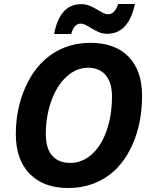

<svg xmlns="http://www.w3.org/2000/svg" viewBox="-20 -942 770 972"><path d="M425.8 -599.1C464.2 -599.1 494 -586.5 515.1 -561.3C536.3 -536.1 546.9 -500.3 546.9 -454.1C546.9 -389.6 537.8 -331.5 519.5 -279.8C501.3 -228 476 -188 443.6 -159.7C411.2 -131.3 375.3 -117.2 335.9 -117.2C296.5 -117.2 266 -129.4 244.4 -153.8C222.7 -178.2 211.9 -214.4 211.9 -262.2C211.9 -323.1 221.3 -379.6 240 -431.6C258.7 -483.7 284.5 -524.7 317.4 -554.4C350.3 -584.2 386.4 -599.1 425.8 -599.1ZM699.2 -458C699.2 -542.3 676.4 -607.9 630.9 -654.8C585.3 -701.7 521 -725.1 438 -725.1C363.8 -725.1 298.3 -705.7 241.7 -667C185.1 -628.3 140.6 -572.7 108.4 -500.2C76.2 -427.8 60.1 -348.5 60.1 -262.2C60.1 -176.9 83.4 -110.3 130.1 -62.3C176.8 -14.2 241.9 9.8 325.2 9.8C398.1 9.8 462.6 -8.8 518.6 -45.9C574.5 -83 618.7 -137.9 650.9 -210.7C683.1 -283.4 699.2 -365.9 699.2 -458ZM522.9 -771C594.9 -771 641.6 -821.3 663.1 -921.9H579.1C571.9 -904 564.5 -890.9 556.6 -882.6C548.8 -874.3 539.4 -870.1 528.3 -870.1C518.2 -870.1 508.5 -872.7 499 -877.9C489.6 -883.1 479.5 -888.9 468.8 -895.3C458 -901.6 446.4 -907.5 433.8 -912.8C421.3 -918.2 407.1 -920.9 391.1 -920.9C318.8 -920.9 273.1 -870.6 253.9 -770H340.3C344.9 -786.6 351.2 -799.5 359.1 -808.6C367.1 -817.7 376.1 -822.3 386.2 -822.3C397 -822.3 407.1 -819.6 416.7 -814.2C426.4 -808.8 436.4 -803 446.8 -796.6C457.2 -790.3 468.5 -784.4 480.7 -779.1C492.9 -773.7 507 -771 522.9 -771Z"/></svg>

Font: OpenSans
Style: Bold Italic
Weight: 700
Italic angle: -12°
Foundry: Ascender Corporation
Version: Version 1.10; ttfautohint (v1.2) -l 8 -r 50 -G 200 -x 14 -D 